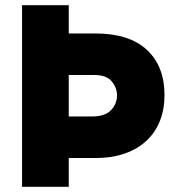

<svg xmlns="http://www.w3.org/2000/svg" viewBox="-20 -720 680 740"><path d="M245 -591H348Q478 -591 546 -528Q614 -465 614 -354Q614 -299 596.5 -254.5Q579 -210 545 -178Q511 -146 461.5 -128.5Q412 -111 348 -111H245V0H65V-700H245ZM245 -431V-271H333Q385 -271 408 -295.5Q431 -320 431 -352Q431 -382 410.5 -406.5Q390 -431 343 -431Z"/></svg>

Font: Tilda Sans Black
Style: Regular
Weight: 900
Designer: ParaType Ltd
Foundry: ParaType Ltd
Version: Version 1.009